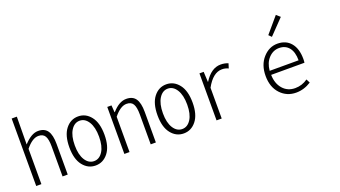

<svg xmlns="http://www.w3.org/2000/svg" viewBox="-66 -1438 3623 2047"><g transform="rotate(-20 1745.0 -414.0)"><path d="M78.1 0V-765.6H136.7L134.8 -563.5L133.8 -451.2Q218.8 -544.9 295.9 -544.9Q369.1 -544.9 402.3 -496.6Q435.5 -448.2 435.5 -346.7V0H377V-340.8Q377 -420.9 355.5 -457.5Q334 -494.1 281.2 -494.1Q211.9 -494.1 136.7 -400.4V0Z M550.8 -265.6Q550.8 -400.4 607.4 -472.7Q664.1 -544.9 750 -544.9Q835.9 -544.9 892.6 -472.7Q949.2 -400.4 949.2 -265.6Q949.2 -131.8 892.6 -60.1Q835.9 11.7 750 11.7Q664.1 11.7 607.4 -60.1Q550.8 -131.8 550.8 -265.6ZM887.7 -265.6Q887.7 -373 849.1 -434.6Q810.5 -496.1 750 -496.1Q689.5 -496.1 650.9 -434.6Q612.3 -373 612.3 -265.6Q612.3 -159.2 650.9 -98.6Q689.5 -38.1 750 -38.1Q810.5 -38.1 849.1 -98.6Q887.7 -159.2 887.7 -265.6Z M1078.1 0V-533.2H1126L1131.8 -454.1H1135.7Q1214.8 -544.9 1295.9 -544.9Q1369.1 -544.9 1402.3 -496.6Q1435.5 -448.2 1435.5 -346.7V0H1377V-340.8Q1377 -420.9 1355.5 -457.5Q1334 -494.1 1281.2 -494.1Q1211.9 -494.1 1136.7 -400.4V0Z M1550.8 -265.6Q1550.8 -400.4 1607.4 -472.7Q1664.1 -544.9 1750 -544.9Q1835.9 -544.9 1892.6 -472.7Q1949.2 -400.4 1949.2 -265.6Q1949.2 -131.8 1892.6 -60.1Q1835.9 11.7 1750 11.7Q1664.1 11.7 1607.4 -60.1Q1550.8 -131.8 1550.8 -265.6ZM1887.7 -265.6Q1887.7 -373 1849.1 -434.6Q1810.5 -496.1 1750 -496.1Q1689.5 -496.1 1650.9 -434.6Q1612.3 -373 1612.3 -265.6Q1612.3 -159.2 1650.9 -98.6Q1689.5 -38.1 1750 -38.1Q1810.5 -38.1 1849.1 -98.6Q1887.7 -159.2 1887.7 -265.6Z M2124 0V-533.2H2171.9L2177.7 -417H2179.7Q2259.8 -544.9 2367.2 -544.9Q2414.1 -544.9 2452.1 -528.3L2435.5 -475.6Q2401.4 -492.2 2363.3 -492.2Q2260.7 -492.2 2182.6 -348.6V0Z M3025.4 12.7Q2918.9 12.7 2848.1 -63Q2777.3 -138.7 2777.3 -265.6Q2777.3 -390.6 2847.2 -468.8Q2917 -546.9 3011.7 -546.9Q3108.4 -546.9 3163.1 -481.4Q3217.8 -416 3217.8 -298.8Q3217.8 -275.4 3214.8 -256.8H2836.9Q2838.9 -158.2 2892.1 -97.2Q2945.3 -36.1 3031.2 -36.1Q3109.4 -36.1 3173.8 -82L3195.3 -39.1Q3114.3 12.7 3025.4 12.7ZM2836.9 -302.7H3165Q3165 -397.5 3124.5 -447.3Q3084 -497.1 3012.7 -497.1Q2945.3 -497.1 2895 -444.3Q2844.7 -391.6 2836.9 -302.7ZM2983.4 -634.8 2953.1 -665 3102.5 -840.8 3145.5 -802.7Z"/></g></svg>

Font: GenEi Gothic M Light
Style: Regular
Weight: 300
Designer: o_tamon (Modified); [Source Han Sans]
Ryoko NISHIZUKA  (kana & ideographs); Paul D. Hunt (Latin, Greek & Cyrillic); Wenl
Version: Version 1.1a;Original Version 1.004